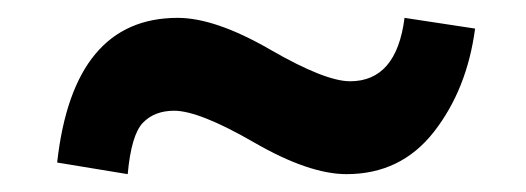

<svg xmlns="http://www.w3.org/2000/svg" viewBox="-20 -464 589 215"><path d="M44 -282Q62 -444 179 -444Q221 -444 282.5 -408.5Q344 -373 372 -373Q424 -373 433 -444L512 -432Q503 -364 466 -316.5Q429 -269 368 -269Q326 -269 264.5 -304.5Q203 -340 175 -340Q153 -340 140 -326.5Q127 -313 123 -269Z"/></svg>

Font: Volkhov
Style: Bold
Weight: 700
Designer: Cyreal (www.cyreal.org)
Foundry: Cyreal (www.cyreal.org)
Version: Version 1.010